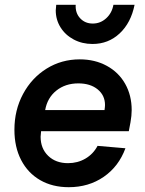

<svg xmlns="http://www.w3.org/2000/svg" viewBox="-20 -763 602 799"><path d="M40 -223Q40 -305 76 -372Q112 -439 174 -477.5Q236 -516 312 -516Q375 -516 424.5 -489Q474 -462 501 -414Q528 -366 528 -305Q528 -282 523 -254L516 -217H151Q149 -201 149 -194Q149 -145 180.5 -114.5Q212 -84 263 -84Q303 -84 335.5 -103Q368 -122 386 -156L502 -146Q474 -70 411.5 -27Q349 16 266 16Q198 16 147 -13.5Q96 -43 68 -97Q40 -151 40 -223ZM417 -326Q417 -366 386.5 -391Q356 -416 306 -416Q252 -416 214.5 -386Q177 -356 168 -305H415Q417 -319 417 -326ZM366 -665Q398 -665 422 -687Q446 -709 452 -743H540Q525 -668 478 -624Q431 -580 365 -580Q322 -580 287 -598.5Q252 -617 232 -649Q212 -681 212 -720Q212 -727 214 -743H295Q293 -709 313.5 -687Q334 -665 366 -665Z"/></svg>

Font: MedMera Sans Semibold
Style: Italic
Weight: 600
Italic angle: -11°
Designer: Kasper Nordkvist
Foundry: UNCUT.wtf
Version: Version 1.300